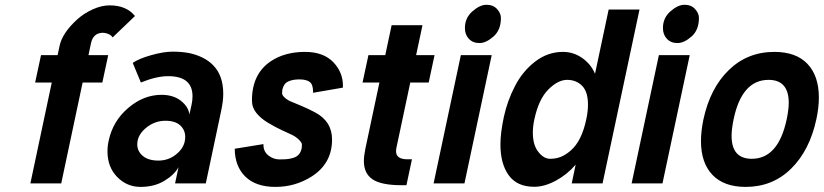

<svg xmlns="http://www.w3.org/2000/svg" viewBox="-20 -749 3364 784"><path d="M317.4 -412.1 230 0H104L191.4 -412.1H123.5L147.5 -523.9H215.3L223.6 -563Q234.9 -614.7 294.9 -669.4Q322.3 -694.3 358.4 -710.7Q394.5 -727.1 427.7 -727.1Q496.1 -727.1 531.2 -683.6L439.9 -596.2Q434.1 -605.5 422.1 -610.4Q410.2 -615.2 400.9 -615.2Q360.8 -615.2 351.6 -572.8L341.3 -523.9H421.9L397.9 -412.1Z M582 -231.4Q540.5 -200.2 540.5 -159.7Q540.5 -131.3 563.2 -112.3Q585.9 -93.3 626.5 -93.3Q667 -93.3 697.3 -117.2Q736.3 -147 736.3 -189.9Q736.3 -218.3 715.8 -237.1Q695.3 -255.9 655.3 -255.9Q615.2 -255.9 582 -231.4ZM666.5 -438Q619.1 -438 555.2 -412.1L522 -492.2Q547.4 -509.8 597.9 -523.9Q648.4 -538.1 685.1 -538.1Q721.7 -538.1 751 -532.5Q780.3 -526.9 806.6 -513.9Q833 -501 851.6 -481.4Q891.6 -439.5 891.6 -366.2Q891.6 -336.4 883.3 -297.4L820.3 0H694.8L709 -66.4Q691.9 -35.2 650.9 -10.5Q609.9 14.2 554 14.2Q498 14.2 458.5 -26.4Q418.9 -66.9 418.9 -130.9Q418.9 -153.3 423.8 -174.8Q440.9 -254.9 503.7 -308.3Q566.4 -361.8 639.6 -361.8Q688 -361.8 719 -337.2Q750 -312.5 753.4 -281.2L762.2 -321.3Q766.1 -338.4 766.1 -356Q766.1 -438 666.5 -438Z M1380.4 -398.4 1379.9 -391.1 1258.3 -370.1V-375.5Q1258.3 -404.3 1244.4 -414.6Q1230.5 -424.8 1202.4 -424.8Q1174.3 -424.8 1156.2 -416Q1138.2 -407.2 1132.8 -382.3Q1131.8 -376.5 1131.8 -368.4Q1131.8 -360.4 1142.8 -350.3Q1153.8 -340.3 1168.5 -334.2Q1183.1 -328.1 1210.2 -316.9Q1237.3 -305.7 1267.6 -289.6Q1335.9 -252.9 1335.9 -179.2Q1335.9 -80.6 1251 -27.3Q1184.6 14.2 1104.7 14.2Q1024.9 14.2 981.9 -27.8Q939 -69.8 938.5 -141.6L1055.7 -160.6V-158.2Q1055.7 -129.9 1076.2 -114Q1096.7 -98.1 1120.4 -98.1Q1144 -98.1 1156 -99.6Q1168 -101.1 1180.7 -105.5Q1206.1 -114.3 1211.9 -144Q1212.9 -149.9 1212.9 -158.2Q1212.9 -166.5 1200.4 -178.7Q1188 -190.9 1171.9 -198.5Q1155.8 -206.1 1129.9 -218Q1104 -230 1075 -247.3Q1045.9 -264.6 1027.3 -287.1Q1008.8 -309.6 1008.8 -338.9Q1008.8 -447.3 1085.9 -499Q1143.1 -537.1 1225.6 -537.1Q1302.2 -537.1 1342.8 -493.2Q1380.4 -452.6 1380.4 -398.4Z M1529.3 -412.1H1460.4L1484.4 -523.9H1553.2L1579.1 -646H1705.1L1679.2 -523.9H1754.4L1730.5 -412.1H1655.3L1598.6 -145Q1597.2 -137.7 1597.2 -131.8Q1597.2 -98.6 1643.1 -98.6H1662.1L1639.6 7.3H1620.6Q1537.1 7.3 1501.5 -16.6Q1465.8 -40.5 1465.8 -91.3Q1465.8 -112.3 1472.2 -143.1Z M1861.8 -523.9H1987.8L1876.5 0H1750.5ZM1878.4 -634.3Q1878.4 -675.8 1908.9 -702.6Q1939.5 -729.5 1966.6 -729.5Q1993.7 -729.5 2009.5 -712.2Q2025.4 -694.8 2025.4 -675.8Q2025.4 -626.5 1995.1 -599.9Q1964.8 -573.2 1937.7 -573.2Q1910.6 -573.2 1894.5 -590.6Q1878.4 -607.9 1878.4 -634.3Z M2314.5 0 2330.6 -76.7Q2296.4 -36.6 2250 -11.5Q2203.6 13.7 2161.6 13.7Q2091.3 13.7 2057.4 -33.2Q2023.4 -80.1 2023.4 -159.2Q2023.4 -206.1 2037.4 -271.5Q2051.3 -336.9 2083 -397.9Q2114.7 -459 2165.8 -498Q2216.8 -537.1 2278.8 -537.1Q2321.3 -537.1 2356.9 -512.5Q2392.6 -487.8 2409.7 -447.8L2465.3 -710H2591.3L2440.4 0ZM2162.1 -262.2Q2155.8 -233.4 2155.8 -207.5Q2155.8 -156.7 2178.2 -128.7Q2200.7 -100.6 2225.6 -100.6Q2250.5 -100.6 2270.3 -108.6Q2290 -116.7 2310.5 -134.3Q2355.5 -173.3 2374 -262.2Q2380.9 -293.5 2380.9 -321.8Q2380.9 -374.5 2356.9 -398.7Q2333 -422.9 2295.7 -422.9Q2258.3 -422.9 2219 -383.5Q2179.7 -344.2 2162.1 -262.2Z M2670.4 -523.9H2796.4L2685.1 0H2559.1ZM2687 -634.3Q2687 -675.8 2717.5 -702.6Q2748 -729.5 2775.1 -729.5Q2802.2 -729.5 2818.1 -712.2Q2834 -694.8 2834 -675.8Q2834 -626.5 2803.7 -599.9Q2773.4 -573.2 2746.3 -573.2Q2719.2 -573.2 2703.1 -590.6Q2687 -607.9 2687 -634.3Z M2975.6 -262.2Q2967.3 -221.7 2967.3 -194.3Q2967.3 -100.6 3049.8 -100.6Q3158.2 -100.6 3192.4 -262.2Q3200.7 -302.7 3200.7 -329.1Q3200.7 -422.9 3118.2 -422.9Q3009.3 -422.9 2975.6 -262.2ZM2852.5 -262.2Q2879.9 -389.2 2956.1 -463.1Q3032.2 -537.1 3142.1 -537.1Q3231 -537.1 3277.3 -488Q3323.7 -439 3323.7 -350.6Q3323.7 -309.6 3313.5 -262.2Q3286.1 -134.8 3210.4 -60.3Q3134.8 14.2 3024.9 14.2Q2936 14.2 2889.2 -34.9Q2842.3 -84 2842.3 -172.9Q2842.3 -213.9 2852.5 -262.2Z"/></svg>

Font: Tuffy
Style: BoldItalic
Weight: 700
Italic angle: -12°
Designer: Thatcher Ulrich, Karoly Barta, Michael Everson
Version: Version 001.271